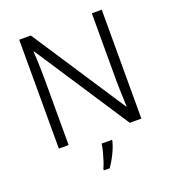

<svg xmlns="http://www.w3.org/2000/svg" viewBox="-163 -838 1065 1183"><g transform="rotate(-20 369.5 -246.5)"><path d="M640 0H564L161 -614H157Q159 -589 160 -559.5Q161 -530 162 -498.5Q163 -467 163 -433V0H99V-714H175L577 -102H580Q580 -121 578.5 -151Q577 -181 576 -215Q575 -249 575 -278V-714H640ZM425 69Q420 90 409 117Q398 144 383 171Q368 198 352 221H314V211Q322 195 331 167.5Q340 140 347.5 111Q355 82 357 61H425Z"/></g></svg>

Font: Noto Sans Oriya Light
Style: Regular
Weight: 300
Version: Version 2.003